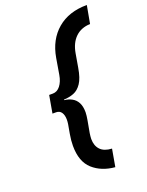

<svg xmlns="http://www.w3.org/2000/svg" viewBox="-156 -790 764 997"><g transform="rotate(-20 226.0 -291.0)"><path d="M303.5 130Q229 123.5 181.8 81Q134.5 38.5 134.5 -49Q134.5 -64 136 -80Q137.5 -96 140.5 -113L149.5 -163.5Q150.5 -170 151 -176.5Q151.5 -183 151.5 -188Q151.5 -213 141.5 -228Q131.5 -243 112 -243H92L109 -340H129.5Q153.5 -340 170.8 -362Q188 -384 194 -419.5L209 -508.5Q225.5 -604 289 -658Q352.5 -712 452.5 -712L434.5 -613.5Q384 -611.5 352.8 -581.2Q321.5 -551 312 -496.5L299 -421Q290 -366.5 271.5 -339Q253 -311.5 228 -301.8Q203 -292 173.5 -291L172.5 -288Q196 -285.5 215 -275.2Q234 -265 245 -244.5Q256 -224 256 -191Q256 -182 254.5 -170.8Q253 -159.5 251 -147.5L239 -81.5Q238 -73 237 -65.5Q236 -58 236 -50.5Q236 -12.5 257 9.5Q278 31.5 320.5 33.5Z"/></g></svg>

Font: Overpass SemiBold
Style: Italic
Weight: 600
Italic angle: -10°
Designer: Delve Withrington, Dave Bailey, Thomas Jockin
Foundry: Delve Fonts LLC
Version: Version 4.000